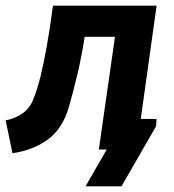

<svg xmlns="http://www.w3.org/2000/svg" viewBox="-24 -528 613 678"><path d="M278 130 415 -108H529L527 -82L405 130ZM20 13 -4 -103Q29 -109 56 -128Q83 -147 95 -181Q108 -214 119 -258Q130 -302 141 -363.5Q152 -425 163 -508H529L458 0H325L382 -398H275Q263 -322 248.5 -262Q234 -202 220 -153Q198 -74 145 -35.5Q92 3 20 13Z"/></svg>

Font: Finlandica SemiBold
Style: Italic
Weight: 600
Italic angle: -8°
Designer: Niklas Ekholm, Juho Hiilivirta, Jaakko Suomalainen
Foundry: Helsinki Type Studio
Version: Version 1.063